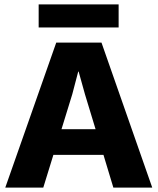

<svg xmlns="http://www.w3.org/2000/svg" viewBox="-20 -854 717 874"><path d="M520 -834V-729H156V-834ZM496 0 451 -149H223L177 0H4L236 -660H442L673 0ZM260 -266H415L367 -424L338 -528H336L309 -425Z"/></svg>

Font: Elaine Sans
Style: Bold
Weight: 700
Designer: Wei Huang
Foundry: Wei Huang
Version: Version 2.001;December 24, 2019;FontCreator 12.0.0.2547 64-b